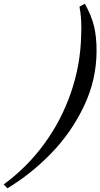

<svg xmlns="http://www.w3.org/2000/svg" viewBox="-160 -774 540 1034"><path d="M360 -501Q360 -344 291.5 -201Q223 -58 114 53.5Q5 165 -120 240L-140 219Q-15 128 78 1Q171 -126 222.5 -276.5Q274 -427 277 -584Q278 -597 278 -624Q278 -687 268 -738L297 -754Q332 -691 346 -634.5Q360 -578 360 -501Z"/></svg>

Font: Ibarra Real Nova
Style: Bold Italic
Weight: 700
Italic angle: -22°
Designer: Jose Maria Ribagorda & Octavio Pardo
Foundry: Octavio Pardo
Version: Version 1.014